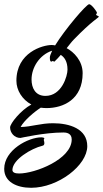

<svg xmlns="http://www.w3.org/2000/svg" viewBox="-45 -608 490 913"><path d="M207 -22C147 -22 105 -5 53 -4C69 -35 119 -77 149 -96C157 -95 166 -94 176 -94C256 -94 348 -135 348 -260C348 -319 306 -361 272 -379C285 -395 296 -410 306 -420C393 -510 425 -524 425 -529C425 -530 424 -530 423 -531C416 -534 412 -536 412 -539C412 -541 416 -544 416 -547C416 -553 390 -588 379 -588C366 -588 265 -470 217 -392C213 -393 208 -394 201 -394C157 -394 33 -358 33 -224C33 -179 60 -135 104 -111C54 -84 3 -21 3 -2C3 23 23 48 52 48C54 48 164 22 257 22C268 22 296 24 296 55C296 150 121 217 46 217C26 217 14 212 14 200C15 151 103 98 157 85C164 84 166 78 166 72C166 67 164 61 163 57C163 55 166 52 166 50C166 48 163 46 152 45C90 45 -25 105 -25 195C-25 256 33 285 103 285C232 285 370 178 370 87C370 4 285 -22 207 -22ZM192 -334C192 -319 195 -315 199 -315C202 -315 204 -318 206 -318C209 -318 210 -315 212 -315C213 -315 214 -315 215 -316C225 -326 235 -336 244 -347C261 -336 276 -316 276 -277C276 -247 249 -152 171 -152C123 -152 105 -190 105 -230C105 -286 142 -347 203 -367C196 -352 192 -341 192 -334Z"/></svg>

Font: Oregano
Style: Regular
Weight: 400
Designer: Astigmatic (AOETI)
Foundry: Astigmatic (AOETI)
Version: Version 1.000